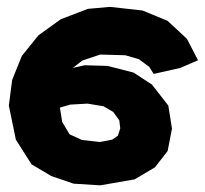

<svg xmlns="http://www.w3.org/2000/svg" viewBox="-20 -523 600 562"><path d="M559.6 -346.7 527.3 -409.2 470.7 -461.9 397.5 -492.2 301.8 -502.9 237.3 -497.1 158.2 -466.8 92.8 -419.9 43.9 -359.4 15.6 -289.1 5.9 -213.9 26.4 -114.3 72.3 -42 129.9 -7.8 195.3 14.6 273.4 19.5 374 2 433.6 -33.2 470.7 -81.1 483.4 -146.5 472.7 -213.9 424.8 -275.4 371.1 -310.5 294.9 -330.1 227.5 -332 193.4 -324.2 220.7 -345.7 273.4 -363.3 346.7 -361.3 386.7 -349.6 417 -327.1 429.7 -306.6 507.8 -324.2ZM155.3 -208 185.5 -216.8 236.3 -219.7 283.2 -211.9 311.5 -195.3 329.1 -170.9 332 -147.5 325.2 -126 308.6 -114.3 272.5 -107.4 219.7 -113.3 183.6 -129.9 162.1 -166Z"/></svg>

Font: MaokenAssortedSans-TC
Style: Regular
Weight: 500
Version: Version 0.83